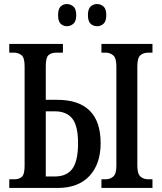

<svg xmlns="http://www.w3.org/2000/svg" viewBox="-20 -932 802 952"><path d="M462 -802Q443 -802 429.5 -814Q416 -826 416 -857Q416 -888 429.5 -900Q443 -912 462 -912Q479 -912 493 -900Q507 -888 507 -857Q507 -826 493 -814Q479 -802 462 -802ZM312 -802Q294 -802 281 -814Q268 -826 268 -857Q268 -888 281 -900Q294 -912 312 -912Q329 -912 343.5 -900Q358 -888 358 -857Q358 -826 343.5 -814Q329 -802 312 -802ZM26 0V-43H51Q74 -43 88 -55Q102 -67 102 -109V-605Q102 -646 86.5 -658.5Q71 -671 48 -671H26V-714H292V-671H260Q235 -671 221 -659Q207 -647 207 -605V-437H265Q370 -437 424.5 -383.5Q479 -330 479 -222Q479 -119 423.5 -59.5Q368 0 265 0ZM207 -57H252Q311 -57 339 -95.5Q367 -134 367 -222Q367 -308 338.5 -344Q310 -380 252 -380H207ZM483 0V-43H503Q525 -43 541 -56Q557 -69 557 -109V-603Q557 -645 541 -658Q525 -671 503 -671H483V-714H736V-671H716Q691 -671 676 -658Q661 -645 661 -603V-110Q661 -70 676.5 -56.5Q692 -43 716 -43H736V0Z"/></svg>

Font: Noto Serif ExtraCondensed Medium
Style: Regular
Weight: 500
Width: 2
Designer: Monotype Design Team
Foundry: Monotype Imaging Inc.
Version: Version 2.015